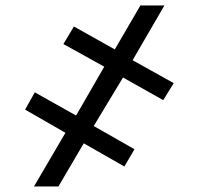

<svg xmlns="http://www.w3.org/2000/svg" viewBox="-20 -675 719 695"><path d="M425.3 -394.5 319.3 -218.8 466.8 -134.8 430.2 -72.3 283.2 -156.2 191.4 0H103L216.8 -194.3L70.8 -278.3L106 -340.8L255.4 -256.8L357.4 -433.6L209.5 -515.6L247.6 -579.1L395.5 -496.1L488.3 -655.3H575.2L460 -457L608.9 -374L570.8 -312.5Z"/></svg>

Font: Inter 18pt ExtraBold
Style: Regular
Weight: 800
Designer: Rasmus Andersson
Foundry: rsms
Version: Version 4.001;git-66647c0bb